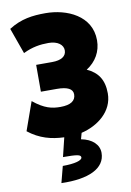

<svg xmlns="http://www.w3.org/2000/svg" viewBox="-104 -776 755 1106"><g transform="rotate(-10 273.5 -223.0)"><path d="M188 171 163 267C321 272 421 227 421 135C421 87 382 50 318 38L328 2C425 -21 516 -90 516 -196C516 -277 482 -323 420 -351C476 -387 508 -442 508 -508C508 -652 367 -713 242 -713C167 -713 99 -705 27 -659L81 -508C134 -534 181 -541 229 -541C284 -541 315 -515 315 -483C315 -448 285 -429 231 -429H138V-272H231C293 -272 324 -256 324 -224C324 -187 295 -166 234 -166C185 -166 141 -175 76 -228L17 -62C83 -10 150 7 225 10L198 121C281 121 302 125 302 141C302 159 258 171 188 171Z"/></g></svg>

Font: Finlandica Black
Style: Regular
Weight: 900
Designer: Niklas Ekholm, Juho Hiilivirta, Jaakko Suomalainen
Foundry: Helsinki Type Studio
Version: Version 2.000;Glyphs 3.2 (3202)